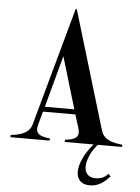

<svg xmlns="http://www.w3.org/2000/svg" viewBox="-62 -769 759 1038"><g transform="rotate(5 318.0 -249.5)"><path d="M15 -12V0H228V-12C172 -18 145 -31 158 -79L178 -153H354L376 -83C392 -32 366 -18 310 -12V0H466C374 107 366 222 465 222C515 222 547 192 573 164L561 151C548 165 529 181 493 181C406 181 424 74 489 0H621V-12C566 -18 520 -29 505 -79L312 -721H306L129 -80C116 -33 71 -18 15 -12ZM186 -180 262 -461 346 -180Z"/></g></svg>

Font: Sprat Condensed Medium
Style: Regular
Weight: 500
Width: 3
Designer: Ethan Nakache
Foundry: Collletttivo
Version: Version 2.000;Glyphs 3.2 (3217)